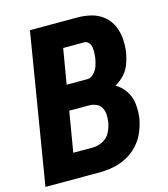

<svg xmlns="http://www.w3.org/2000/svg" viewBox="-110 -822 796 908"><g transform="rotate(-15 288.0 -367.5)"><path d="M0 0H265Q299 0 332.5 -6.5Q366 -13 398 -29.5Q430 -46 455 -73Q480 -100 493.5 -132.5Q507 -165 513 -198Q518 -234 514 -269Q510 -304 491.5 -332Q473 -360 444 -377Q469 -391 488.5 -412Q508 -433 517.5 -458.5Q527 -484 532 -510Q538 -545 535.5 -580Q533 -615 519.5 -645.5Q506 -676 480.5 -697Q455 -718 422 -726.5Q389 -735 353 -735H121ZM222 -441 251 -613H354Q367 -613 375.5 -603Q384 -593 386 -580Q388 -567 387.5 -553.5Q387 -540 385 -526Q382 -508 376 -490Q370 -472 355.5 -456.5Q341 -441 323 -441ZM169 -122 202 -319H300Q318 -319 334.5 -311.5Q351 -304 359 -288.5Q367 -273 368 -255Q369 -237 366 -218Q362 -194 350 -170.5Q338 -147 314 -134.5Q290 -122 265 -122Z"/></g></svg>

Font: Iosevka Sparkle Heavy
Style: Italic
Weight: 900
Italic angle: -9°
Designer: Belleve Invis
Foundry: Belleve Invis
Version: Version 4.5.0; ttfautohint (v1.8.3)